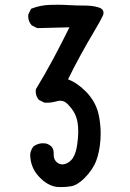

<svg xmlns="http://www.w3.org/2000/svg" viewBox="-20 -779 540 798"><path d="M203.1 -143.6V-135.3Q203.1 -115.7 216.8 -104Q227.1 -95.7 238.8 -95.7Q250.5 -95.7 263.7 -103.5Q274.9 -110.4 282.7 -122.1Q295.4 -140.6 300.8 -177.7Q305.2 -206.5 305.2 -232.4Q305.2 -277.3 292 -304.2Q280.8 -326.7 260.3 -347.2Q246.6 -360.4 231 -360.4Q225.1 -360.4 218.8 -358.9Q195.8 -352.1 175.8 -352.1Q170.4 -352.1 164.1 -352.5L141.6 -363.8Q133.8 -373 131.1 -382.1Q128.4 -391.1 128.4 -399.4Q128.4 -402.8 128.9 -407.7Q168.9 -473.6 203.4 -538.3Q237.8 -603 268.6 -665.5L134.8 -662.1L112.3 -673.3L111.3 -674.3Q97.2 -690.4 97.2 -711.4Q97.2 -714.4 97.7 -718.8L109.4 -742.7L112.3 -743.7Q148.9 -757.8 189.5 -758.8Q202.1 -759.3 221.2 -759.3Q240.2 -759.3 269.5 -757.6Q298.8 -755.9 331.1 -755.9Q363.3 -755.9 387.2 -749Q410.2 -743.2 410.2 -725.1Q410.2 -719.7 407.7 -714.4Q399.4 -695.8 369.6 -645.5Q310.1 -545.9 262.7 -449.2Q301.8 -434.6 338.4 -397Q379.4 -354.5 390.6 -300.3Q398.4 -261.7 398.4 -224.6Q398.4 -210.9 397.5 -197.8Q393.6 -147.5 380.4 -112.3Q365.7 -73.2 331.1 -38.6Q302.2 -9.8 275.9 -4.9Q256.3 -1.5 235.4 -1.5Q225.1 -1.5 217.8 -2Q177.7 -6.3 141.6 -45.2Q105.5 -84 105.5 -137.7V-138.2Q107.9 -156.7 119.6 -170.9Q137.7 -183.6 158.7 -183.6Q165 -183.6 171.4 -182.6Q180.7 -179.7 185.3 -176.5Q189.9 -173.3 192.9 -170.9Q203.1 -160.6 203.1 -143.6Z"/></svg>

Font: Bakudai
Style: Bold
Weight: 700
Version: Version 1.48